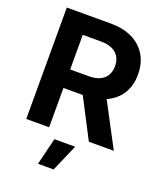

<svg xmlns="http://www.w3.org/2000/svg" viewBox="-170 -836 994 1178"><g transform="rotate(20 326.5 -247.5)"><path d="M59.6 0V-727.5H347.2Q429.7 -727.5 488.8 -698.2Q547.9 -668.9 579.3 -615.7Q610.8 -562.5 610.8 -489.7Q610.8 -417.5 578.1 -365.2Q545.4 -313 484.9 -284.9Q424.3 -256.8 340.8 -256.8H148.4V-377.4H330.1Q372.6 -377.4 401.6 -390.9Q430.7 -404.3 445.8 -429.4Q460.9 -454.6 460.9 -489.7Q460.9 -525.4 445.8 -550.8Q430.7 -576.2 401.4 -589.8Q372.1 -603.5 329.6 -603.5H209V0ZM468.3 0 297.4 -329.6H457L631.3 0ZM221.2 233.9 264.6 57.6H399.9L323.2 233.9Z"/></g></svg>

Font: Inter 24pt
Style: Bold
Weight: 700
Designer: Rasmus Andersson
Foundry: rsms
Version: Version 4.001;git-66647c0bb